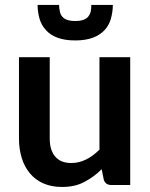

<svg xmlns="http://www.w3.org/2000/svg" viewBox="-20 -743 604 771"><path d="M379.4 -513.2H502.9V0H427.7Q402.8 0 396.5 -22.5L388.2 -63.5Q358.4 -33.2 318.4 -12.2Q281.2 7.8 229 7.8Q187.5 7.8 154.8 -6.3Q122.1 -20.5 100.6 -46.4Q78.1 -73.2 67.4 -108.4Q56.2 -144.5 56.2 -187V-513.2H179.7V-187Q179.7 -139.6 201.7 -114.3Q223.1 -88.4 266.6 -88.4Q297.4 -88.4 326.7 -103Q354 -116.7 379.4 -142.1ZM282.2 -580.6Q239.7 -580.6 210.4 -591.8Q181.6 -602.5 164.1 -622.6Q146 -642.1 138.7 -668Q130.9 -696.3 130.9 -723.1H217.3Q217.3 -709.5 220.7 -695.8Q222.7 -684.1 230.5 -675.8Q237.3 -667.5 250 -663.1Q262.7 -658.7 282.2 -658.7Q301.8 -658.7 314 -663.1Q326.7 -667.5 334 -675.8Q341.3 -685.1 344.2 -695.8Q346.7 -709 346.7 -723.1H433.1Q433.1 -696.3 425.3 -668Q418.5 -642.6 400.4 -622.6Q381.8 -602.5 353.5 -591.8Q323.7 -580.6 282.2 -580.6Z"/></svg>

Font: Lato-SemiBold
Style: Bold
Weight: 500
Designer: Lukasz Dziedzic with Adam Twardoch and Botio Nikoltchev
Foundry: tyPoland Lukasz Dziedzic
Version: ""